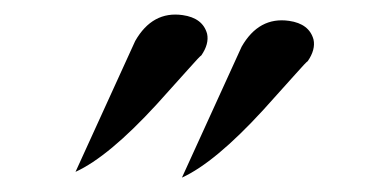

<svg xmlns="http://www.w3.org/2000/svg" viewBox="-20 -795 540 267"><path d="M198 -650Q131 -577 85 -556L168 -738Q192 -780 234 -774Q262 -770 268 -748Q271 -734 260 -718Q258 -717 242.5 -699.5Q227 -682 198 -650ZM346 -642Q279 -569 233 -548L316 -730Q340 -772 382 -766Q410 -762 416 -740Q419 -726 408 -710Q406 -709 390.5 -691.5Q375 -674 346 -642Z"/></svg>

Font: New Tegomin
Style: Regular
Weight: 400
Designer: Kyosuke Nagai
Version: Version 1.000